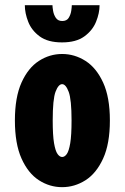

<svg xmlns="http://www.w3.org/2000/svg" viewBox="-20 -724 490 754"><path d="M224 11Q175 11 132.8 -16.2Q90.5 -43.5 64.5 -101.5Q38.5 -159.5 38.5 -251Q38.5 -342 64.5 -399.8Q90.5 -457.5 132.8 -484.8Q175 -512 224 -512Q273 -512 315.8 -484.8Q358.5 -457.5 385 -399.8Q411.5 -342 411.5 -251Q411.5 -159.5 385 -101.5Q358.5 -43.5 315.8 -16.2Q273 11 224 11ZM224 -107.5Q234 -107.5 242.2 -119Q250.5 -130.5 255.8 -161.5Q261 -192.5 261 -251Q261 -333 249.8 -363.2Q238.5 -393.5 224 -393.5Q209.5 -393.5 198.2 -364Q187 -334.5 187 -251Q187 -193 192.2 -162Q197.5 -131 206 -119.2Q214.5 -107.5 224 -107.5ZM223.5 -557.5Q168 -557.5 136 -581Q104 -604.5 90.8 -638.5Q77.5 -672.5 77.5 -703.5H186Q186 -696.5 188.5 -681.5Q191 -666.5 199.2 -654Q207.5 -641.5 224.5 -641.5Q242 -641.5 249.8 -654Q257.5 -666.5 259.8 -681.5Q262 -696.5 262 -703.5H371Q371 -672.5 357.2 -638.5Q343.5 -604.5 311.2 -581Q279 -557.5 223.5 -557.5Z"/></svg>

Font: Trispace Condensed
Style: Bold
Weight: 700
Width: 3
Designer: Tyler Finck
Foundry: Etcetera Type Company
Version: Version 1.210; ttfautohint (v1.8.3)